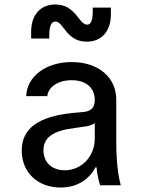

<svg xmlns="http://www.w3.org/2000/svg" viewBox="-20 -827 640 857"><path d="M403 -381C403 -347 387 -330 351 -327L307 -323C152 -308 77 -254 77 -155C77 -58 148 10 250 10C321 10 376 -23 406 -80H411C414 -48 420 -22 427 0H519C506 -49 499 -113 499 -193V-382C499 -482 419 -550 300 -550C185 -550 100 -486 97 -398H191C196 -440 240 -469 300 -469C364 -469 403 -435 403 -381ZM403 -277V-208C403 -129 344 -67 269 -67C211 -67 174 -103 174 -156C174 -214 217 -244 316 -256L358 -262C376 -264 391 -269 403 -277ZM119 -655H200V-676C201 -713 211 -731 227 -731C264 -731 275 -641 367 -641C434 -641 475 -688 475 -763V-793H394V-772C393 -734 385 -717 369 -717C331 -717 319 -807 227 -807C160 -807 119 -760 119 -685Z"/></svg>

Font: CommitMono
Style: 500Regular
Weight: 500
Monospace: yes
Designer: Eigil Nikolajsen
Foundry: Eigil Nikolajsen
Version: Version 1.143